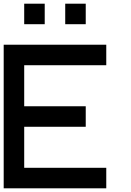

<svg xmlns="http://www.w3.org/2000/svg" viewBox="-20 -1020 707 1040"><path d="M111.1 -111.1H555.6V0H0V-777.8H555.6V-666.7H111.1V-444.4H444.4V-333.3H111.1ZM222.2 -888.9H111.1V-1000H222.2ZM444.4 -888.9H333.3V-1000H444.4Z"/></svg>

Font: Pixeloid Sans
Style: Regular
Weight: 400
Designer: GGBotNet
Foundry: GGBotNet
Version: 0.5